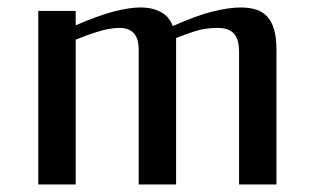

<svg xmlns="http://www.w3.org/2000/svg" viewBox="-20 -489 833 509"><path d="M180.7 -421.9Q240.2 -447.8 281.7 -458.5Q323.2 -469.2 351.6 -469.2Q372.1 -469.2 387 -464.8Q401.9 -460.4 412.1 -453.6Q422.4 -446.8 428.7 -437.7Q435.1 -428.7 438 -419.9Q500.5 -447.8 543.9 -458.5Q587.4 -469.2 617.7 -469.2Q641.1 -469.2 658.9 -463.6Q676.8 -458 688.7 -444.8Q700.7 -431.6 706.8 -410.2Q712.9 -388.7 712.9 -356.9V0H613.8V-353Q613.8 -366.7 611.1 -377.9Q608.4 -389.2 602.1 -397.5Q595.7 -405.8 585 -410.4Q574.2 -415 557.6 -415Q524.4 -415 497.8 -406.5Q471.2 -397.9 446.8 -388.2V0H347.7V-357.9Q347.7 -368.2 345.7 -378.2Q343.8 -388.2 338.1 -396.5Q332.5 -404.8 322.5 -409.9Q312.5 -415 296.9 -415Q282.7 -415 266.8 -411.9Q251 -408.7 235.4 -403.8Q219.7 -398.9 205.6 -393.6Q191.4 -388.2 180.7 -383.8V0H81.5V-460H180.7Z"/></svg>

Font: Federov2
Style: Regular
Weight: 400
Designer: Olexa M. Volochay | Cyreal.org
Foundry: Olexa M. Volochay | Cyreal.org
Version: Version 1.000